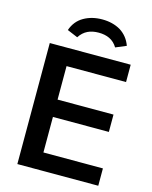

<svg xmlns="http://www.w3.org/2000/svg" viewBox="-133 -1005 862 1091"><g transform="rotate(15 297.5 -459.5)"><path d="M77 0V-712H553V-610H203V-413H532V-311H203V-102H553V0ZM331 -919Q393 -919 439 -892Q485 -863 504 -810L442 -784Q424 -814 395 -828Q368 -841 331 -841Q294 -841 267 -828Q238 -814 219 -784L157 -810Q176 -865 223 -892Q270 -919 331 -919Z"/></g></svg>

Font: PRinguin Sans
Style: Bold
Weight: 700
Designer: Vernon Adams
Foundry: Vernon Adams
Version: ""